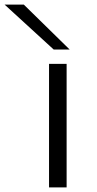

<svg xmlns="http://www.w3.org/2000/svg" viewBox="-102 -810 418 830"><path d="M110 0V-534H186V0ZM130 -596 -82 -790H1L199 -596Z"/></svg>

Font: Georama ExtraExtended Light
Style: Regular
Weight: 300
Width: 8
Designer: Jean-Baptiste Levee
Foundry: Production Type
Version: Version 1.000